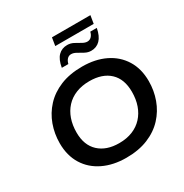

<svg xmlns="http://www.w3.org/2000/svg" viewBox="-190 -985 1100 1146"><g transform="rotate(-30 359.5 -412.5)"><path d="M353 10Q264 10 195.5 -23Q127 -56 89 -117.5Q51 -179 51 -264Q51 -329 72.5 -388.5Q94 -448 137 -494.5Q180 -541 244.5 -567.5Q309 -594 395 -594Q485 -594 553 -561Q621 -528 659 -466.5Q697 -405 697 -320Q697 -255 675.5 -195.5Q654 -136 611 -89.5Q568 -43 503.5 -16.5Q439 10 353 10ZM360 -87Q412 -87 452.5 -103.5Q493 -120 521 -150.5Q549 -181 563.5 -222.5Q578 -264 578 -315Q578 -403 528 -450Q478 -497 389 -497Q337 -497 296 -480.5Q255 -464 227 -433.5Q199 -403 184.5 -361.5Q170 -320 170 -269Q170 -182 221 -134.5Q272 -87 360 -87ZM491 -648Q469 -648 448.5 -659Q428 -670 410 -680.5Q392 -691 375 -691Q359 -691 348 -679.5Q337 -668 332 -648H287Q296 -701 320.5 -725.5Q345 -750 382 -750Q405 -750 425 -739.5Q445 -729 463.5 -718Q482 -707 498 -707Q515 -707 526.5 -719Q538 -731 542 -750H587Q577 -698 552.5 -673Q528 -648 491 -648ZM318 -780 327 -835H592L583 -780Z"/></g></svg>

Font: Rokkitt SemiBold
Style: Italic
Weight: 600
Italic angle: -9°
Designer: Vernon Adams
Foundry: Vernon Adams
Version: Version 3.103